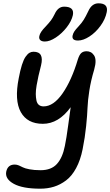

<svg xmlns="http://www.w3.org/2000/svg" viewBox="-20 -843 659 1146"><path d="M445.8 -601.1Q426.3 -601.1 418.5 -608.4Q410.6 -615.7 413.1 -629.9Q416 -644 424.1 -656Q432.1 -668 449.2 -686Q468.3 -706.5 479.7 -724.9Q491.2 -743.2 506.8 -775.9Q527.8 -823.2 567.9 -823.2Q627.4 -823.2 617.2 -771Q608.9 -728.5 579.6 -688.5Q550.3 -648.4 513.4 -624.8Q476.6 -601.1 445.8 -601.1ZM248 -595.2Q229 -595.2 220.2 -603.8Q211.4 -612.3 214.8 -627.9Q219.2 -651.4 252.9 -685.1Q273.9 -707.5 284.7 -722.2Q295.4 -736.8 306.2 -758.8Q326.2 -803.2 362.8 -803.2Q393.1 -803.2 406.5 -791Q419.9 -778.8 415 -752.9Q407.2 -717.3 378.4 -680.2Q349.6 -643.1 313.2 -619.1Q276.9 -595.2 248 -595.2ZM220.2 283.2Q115.2 283.2 62.3 254.2Q9.3 225.1 17.1 182.1Q25.9 139.2 67.9 139.2Q80.1 139.2 92.8 144.5Q105.5 149.9 116.9 156Q128.4 162.1 156 167.5Q183.6 172.9 222.2 172.9Q286.1 172.9 319.8 135.5Q353.5 98.1 367.2 27.8Q376.5 -16.1 387 -95.2Q397.5 -174.3 401.9 -203.1Q329.6 -104 235.8 -104Q143.1 -104 104.2 -173.8Q65.4 -243.7 91.8 -376Q100.6 -423.3 110.8 -455.6Q121.1 -487.8 132.8 -504.4Q144.5 -521 155.5 -527.6Q166.5 -534.2 180.2 -534.2Q244.6 -534.2 225.1 -453.1Q215.8 -417 209.7 -390.1Q203.6 -363.3 198.5 -333.3Q193.4 -303.2 193.6 -282.2Q193.8 -261.2 197.5 -243.4Q201.2 -225.6 212.2 -216.8Q223.1 -208 240.2 -208Q299.3 -208 353.3 -285.4Q407.2 -362.8 444.8 -488.8Q453.6 -516.1 465.3 -526.6Q477.1 -537.1 497.1 -537.1Q509.8 -537.1 520.8 -531.7Q531.7 -526.4 540.8 -513.4Q549.8 -500.5 550.3 -479.2Q550.8 -458 542 -426.8Q522.5 -362.3 513.2 -302.2Q503.9 -242.2 502.4 -200Q501 -157.7 494.1 -90.1Q487.3 -22.5 473.1 47.9Q460 113.3 434.3 160.6Q408.7 208 374.3 233.9Q339.8 259.8 302 271.5Q264.2 283.2 220.2 283.2Z"/></svg>

Font: Shantell Sans Irregular Bouncy
Style: Italic
Weight: 500
Italic angle: -11.31°
Designer: Stephen Nixon, Anya Danilova, Shantell Martin
Foundry: Arrow Type
Version: Version 1.006;[9816181b4]